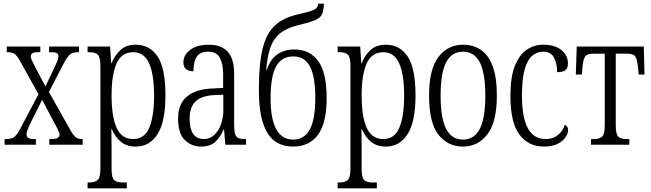

<svg xmlns="http://www.w3.org/2000/svg" viewBox="-20 -790 3555 1048"><path d="M5 0V-31H11Q41 -31 56.5 -41.5Q72 -52 92 -90L190 -276L91 -454Q75 -484 61 -494.5Q47 -505 24 -505H17V-536H200V-505H189Q162 -505 155 -498Q148 -491 148 -481Q148 -470 169 -430L228 -318L278 -423Q287 -443 293 -457.5Q299 -472 299 -482Q299 -495 290 -500Q281 -505 259 -505H248V-536H411V-505H407Q380 -505 365.5 -495.5Q351 -486 330 -448L247 -288L363 -82Q380 -51 393.5 -41Q407 -31 425 -31H431V0H249V-31H260Q286 -31 295.5 -37.5Q305 -44 305 -56Q305 -68 279 -115L210 -245L145 -115Q125 -74 125 -58Q125 -44 133.5 -37.5Q142 -31 166 -31H176V0Z M458 238V206H469Q498 206 513 192.5Q528 179 528 128V-427Q528 -478 514 -491.5Q500 -505 469 -505H458V-536H581L587 -445H589Q607 -489 638 -517.5Q669 -546 721 -546Q797 -546 840 -482Q883 -418 883 -269Q883 -126 840 -58Q797 10 721 10Q671 10 639.5 -16.5Q608 -43 590 -86H588Q588 -66 588.5 -37.5Q589 -9 589 24V131Q589 181 603.5 193.5Q618 206 647 206H672V238ZM707 -31Q769 -31 795 -93.5Q821 -156 821 -269Q821 -383 794 -444Q767 -505 707 -505Q644 -505 616.5 -444Q589 -383 589 -269Q589 -154 616.5 -92.5Q644 -31 707 -31Z M1077 10Q1026 10 989 -25.5Q952 -61 952 -143Q952 -223 1001 -263.5Q1050 -304 1140 -307L1198 -310V-386Q1198 -439 1180.5 -473.5Q1163 -508 1116 -508Q1072 -508 1054 -480.5Q1036 -453 1036 -401Q981 -401 981 -450Q981 -490 1018.5 -518Q1056 -546 1120 -546Q1188 -546 1223 -507.5Q1258 -469 1258 -388V-109Q1258 -61 1269 -46Q1280 -31 1313 -31H1323V0H1210L1203 -83H1200Q1184 -43 1156 -16.5Q1128 10 1077 10ZM1093 -31Q1126 -31 1150 -54Q1174 -77 1186.5 -112.5Q1199 -148 1199 -186V-273L1149 -271Q1077 -267 1046 -235Q1015 -203 1015 -143Q1015 -31 1093 -31Z M1579 10Q1521 10 1479.5 -20Q1438 -50 1415.5 -118.5Q1393 -187 1393 -301Q1393 -439 1413 -522.5Q1433 -606 1479 -649.5Q1525 -693 1604 -711Q1652 -722 1675.5 -729.5Q1699 -737 1707 -746Q1715 -755 1717 -770H1748Q1747 -732 1737.5 -712Q1728 -692 1698.5 -679.5Q1669 -667 1609 -653Q1544 -637 1508 -607.5Q1472 -578 1455.5 -529.5Q1439 -481 1433 -408H1436Q1454 -465 1493 -492.5Q1532 -520 1586 -520Q1671 -520 1717 -456.5Q1763 -393 1763 -255Q1763 -118 1715.5 -54Q1668 10 1579 10ZM1579 -28Q1641 -28 1671 -83.5Q1701 -139 1701 -255Q1701 -373 1671.5 -427.5Q1642 -482 1581 -482Q1517 -482 1487 -427.5Q1457 -373 1457 -255Q1457 -139 1488.5 -83.5Q1520 -28 1579 -28Z M1823 238V206H1834Q1863 206 1878 192.5Q1893 179 1893 128V-427Q1893 -478 1879 -491.5Q1865 -505 1834 -505H1823V-536H1946L1952 -445H1954Q1972 -489 2003 -517.5Q2034 -546 2086 -546Q2162 -546 2205 -482Q2248 -418 2248 -269Q2248 -126 2205 -58Q2162 10 2086 10Q2036 10 2004.5 -16.5Q1973 -43 1955 -86H1953Q1953 -66 1953.5 -37.5Q1954 -9 1954 24V131Q1954 181 1968.5 193.5Q1983 206 2012 206H2037V238ZM2072 -31Q2134 -31 2160 -93.5Q2186 -156 2186 -269Q2186 -383 2159 -444Q2132 -505 2072 -505Q2009 -505 1981.5 -444Q1954 -383 1954 -269Q1954 -154 1981.5 -92.5Q2009 -31 2072 -31Z M2507 10Q2424 10 2373 -55Q2322 -120 2322 -268Q2322 -413 2373.5 -479.5Q2425 -546 2507 -546Q2563 -546 2604.5 -518Q2646 -490 2669 -429Q2692 -368 2692 -268Q2692 -124 2640.5 -57Q2589 10 2507 10ZM2507 -28Q2568 -28 2598.5 -86Q2629 -144 2629 -268Q2629 -393 2598.5 -450.5Q2568 -508 2507 -508Q2446 -508 2415.5 -450.5Q2385 -393 2385 -268Q2385 -144 2415.5 -86Q2446 -28 2507 -28Z M2949 10Q2864 10 2815 -55.5Q2766 -121 2766 -267Q2766 -371 2791 -432Q2816 -493 2856.5 -519.5Q2897 -546 2945 -546Q3008 -546 3044 -517Q3080 -488 3080 -444Q3080 -417 3065.5 -406.5Q3051 -396 3021 -396Q3021 -440 3004.5 -474Q2988 -508 2945 -508Q2912 -508 2885.5 -486Q2859 -464 2844 -411.5Q2829 -359 2829 -267Q2829 -31 2958 -31Q2997 -31 3024 -52Q3051 -73 3063 -109Q3081 -100 3081 -80Q3081 -62 3067 -41Q3053 -20 3024 -5Q2995 10 2949 10Z M3206 0V-31H3222Q3252 -31 3266.5 -44Q3281 -57 3281 -107V-497H3219Q3186 -497 3174.5 -482.5Q3163 -468 3159 -418L3156 -383H3123L3128 -536H3494L3498 -383H3466L3463 -418Q3458 -468 3447 -482.5Q3436 -497 3402 -497H3341V-107Q3341 -57 3355 -44Q3369 -31 3400 -31H3415V0Z"/></svg>

Font: Noto Serif ExtraCondensed Light
Style: Regular
Weight: 300
Width: 2
Designer: Monotype Design Team
Foundry: Monotype Imaging Inc.
Version: Version 2.014; ttfautohint (v1.8.4.7-5d5b)